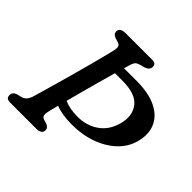

<svg xmlns="http://www.w3.org/2000/svg" viewBox="-177 -864 1028 1028"><g transform="rotate(45 337.0 -350.0)"><path d="M215 -107Q210.5 -86 214.8 -76.2Q219 -66.5 233 -63L253 -57Q276 -48 276 -29Q276 -15.5 265.5 -7.8Q255 0 238.5 0H38Q19 0 12.5 -7Q6 -14 6 -26Q5.5 -49.5 33.5 -58L57.5 -63.5Q88 -70.5 100.5 -109Q105.5 -126 116 -162.2Q126.5 -198.5 140 -246Q153.5 -293.5 167.8 -345.2Q182 -397 195.2 -445.8Q208.5 -494.5 218.2 -533.5Q228 -572.5 232.5 -593Q236.5 -611.5 233.2 -621.8Q230 -632 214.5 -636.5L193 -643Q169 -651.5 169 -671Q169 -700 213 -700H411Q429.5 -700 435.8 -693.2Q442 -686.5 442 -675Q442 -652 412.5 -642L387.5 -635.5Q370.5 -631 362.2 -623Q354 -615 348.5 -597Q344.5 -583.5 338 -561H434.5Q524.5 -561 582.5 -532.8Q640.5 -504.5 662.5 -453.8Q684.5 -403 666 -336Q650.5 -280 605.8 -238Q561 -196 495 -172.8Q429 -149.5 349 -150Q314.5 -150.5 285.2 -155Q256 -159.5 230.5 -169.5Q224 -145 220 -128.5Q216 -112 215 -107ZM342 -201.5Q411 -200.5 463 -236Q515 -271.5 533.5 -340Q553 -412 516.5 -460Q480 -508 380.5 -508H322.5Q310.5 -465.5 296.5 -415Q282.5 -364.5 268.8 -313.8Q255 -263 244 -220Q266.5 -210.5 291.8 -206Q317 -201.5 342 -201.5Z"/></g></svg>

Font: Fraunces 9pt SuperSoft
Style: Italic
Weight: 400
Italic angle: -16°
Version: Version 1.000;[b76b70a41]